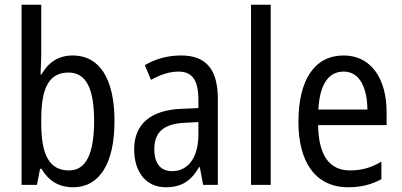

<svg xmlns="http://www.w3.org/2000/svg" viewBox="-20 -780 1694 810"><path d="M154 -553V-760H71V0H136L149 -68H155C185 -17 228 10 289 10C398 10 463 -88 463 -269C463 -451 398 -546 287 -546C227 -546 184 -517 155 -466H151C152 -493 154 -524 154 -553ZM269 -474C344 -474 377 -405 377 -270C377 -129 342 -61 271 -61C188 -61 154 -127 154 -260V-275C154 -395 179 -474 269 -474Z M744 -546C687 -546 634 -531 591 -505L617 -443C657 -465 695 -478 733 -478C790 -478 817 -443 817 -359V-324L747 -321C615 -316 546 -256 546 -150C546 -58 593 10 680 10C747 10 787 -18 820 -75H823L837 0H899V-363C899 -483 853 -546 744 -546ZM760 -262 817 -265V-213C817 -113 772 -58 706 -58C660 -58 631 -87 631 -151C631 -220 668 -258 760 -262Z M1122 0V-760H1039V0Z M1430 -546C1308 -546 1239 -445 1239 -265C1239 -102 1307 10 1449 10C1503 10 1546 -1 1589 -24V-98C1545 -72 1504 -61 1457 -61C1369 -61 1324 -125 1322 -252H1611V-308C1611 -444 1548 -546 1430 -546ZM1430 -478C1499 -478 1529 -407 1530 -318H1323C1329 -425 1366 -478 1430 -478Z"/></svg>

Font: Noto Sans Telugu Condensed
Style: Regular
Weight: 400
Width: 3
Designer: Jelle Bosma - Monotype Design Team
Foundry: Monotype Imaging Inc.
Version: Version 2.005